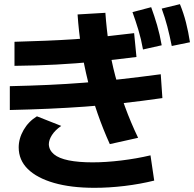

<svg xmlns="http://www.w3.org/2000/svg" viewBox="-20 -872 923 913"><path d="M502.2 -186.7Q470 -257.8 443.9 -332.8Q417.8 -407.8 398.3 -485.6Q378.9 -563.3 366.7 -642.8Q354.4 -722.2 348.9 -803.3L481.1 -811.1Q486.7 -733.3 497.8 -658.3Q508.9 -583.3 528.3 -510.6Q547.8 -437.8 574.4 -364.4Q601.1 -291.1 636.7 -216.7ZM68.9 -171.1Q68.9 -213.3 92.2 -253.9Q115.6 -294.4 155.6 -318.9L271.1 -273.3Q242.2 -253.3 227.2 -230Q212.2 -206.7 212.2 -185.6Q213.3 -157.8 236.7 -138.3Q260 -118.9 306.7 -109.4Q353.3 -100 420 -100Q483.3 -100 556.7 -108.9Q630 -117.8 695.6 -133.3L713.3 -13.3Q646.7 3.3 572.8 12.2Q498.9 21.1 428.9 21.1Q317.8 21.1 236.7 -2.2Q155.6 -25.6 112.2 -68.3Q68.9 -111.1 68.9 -171.1ZM48.9 -673.3Q125.6 -675.6 196.7 -678.3Q267.8 -681.1 335.6 -685.6Q403.3 -690 473.3 -697.8Q543.3 -705.6 617.8 -714.4L628.9 -601.1Q526.7 -587.8 433.9 -578.9Q341.1 -570 247.8 -565Q154.4 -560 48.9 -558.9ZM26.7 -462.2Q124.4 -464.4 210.6 -468.3Q296.7 -472.2 381.7 -478.9Q466.7 -485.6 555.6 -495.6Q644.4 -505.6 744.4 -518.9L752.2 -405.6Q651.1 -391.1 560.6 -381.1Q470 -371.1 385 -365Q300 -358.9 212.2 -355Q124.4 -351.1 26.7 -348.9ZM660 -636.7Q651.1 -686.7 638.3 -728.9Q625.6 -771.1 610 -814.4L698.9 -837.8Q714.4 -795.6 727.2 -751.7Q740 -707.8 748.9 -656.7ZM796.7 -653.3Q786.7 -703.3 775.6 -746.1Q764.4 -788.9 748.9 -831.1L835.6 -852.2Q853.3 -808.9 864.4 -765Q875.6 -721.1 883.3 -671.1Z"/></svg>

Font: Paperlogy 7 Bold
Style: Regular
Weight: 700
Designer: redesigned by Lee Juim, glyphs from Gmarket Sans & Montserrat
Foundry: PT&
Version: Version 1.001